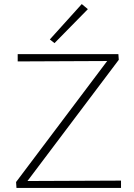

<svg xmlns="http://www.w3.org/2000/svg" viewBox="-20 -924 657 944"><path d="M248 -712 225 -730 382 -904 412 -879ZM575 -36V0H61L59 -29L507 -624L67 -622V-658H562L564 -630L115 -34Z"/></svg>

Font: Ysabeau SC Light
Style: Regular
Weight: 300
Designer: Christian Thalmann (Catharsis Fonts)
Version: Version 0.003